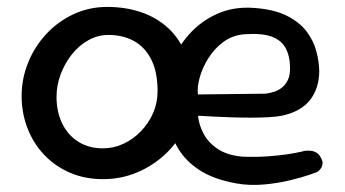

<svg xmlns="http://www.w3.org/2000/svg" viewBox="-20 -520 996 555"><path d="M277.9 -2.1Q225.5 -2.1 182.2 -20.8Q139 -39.5 107.8 -72.4Q76.6 -105.2 59.6 -149.1Q42.5 -192.9 42.5 -242.6Q42.5 -292.6 61.4 -339.1Q80.2 -385.6 113.9 -421.8Q147.5 -458 192.6 -479Q237.6 -500 290 -500Q342.4 -500 387.1 -485Q431.9 -470 465.6 -439.3Q499.2 -408.6 517.8 -361.5Q536.4 -314.3 536.4 -250.2Q536.4 -200 516 -155.1Q495.6 -110.2 459.5 -75.9Q423.4 -41.5 376.8 -21.8Q330.2 -2.1 277.9 -2.1ZM277.3 -91.2Q308.6 -91.2 337.1 -104.5Q365.6 -117.8 387.6 -140.8Q409.6 -163.8 422.6 -193.3Q435.5 -222.9 435.5 -256.2Q435.5 -312.2 417.1 -348.3Q398.6 -384.4 366.8 -401.7Q335 -419 293.3 -419Q262.4 -419 235.1 -403.6Q207.8 -388.2 187.4 -362.4Q167 -336.5 155.2 -304.8Q143.4 -273.1 143.4 -240.3Q143.4 -196.6 159.9 -162.8Q176.4 -129.1 206.6 -110.2Q236.9 -91.2 277.3 -91.2ZM664.4 10.4Q598.4 -1.4 557.8 -27.6Q517.2 -53.8 495.7 -89.6Q474.1 -125.4 466.6 -166.3Q459 -207.2 458.6 -247.2Q458.2 -292.1 475.8 -337.8Q493.4 -383.4 526.8 -420.9Q560.2 -458.5 607.5 -479.9Q654.8 -501.2 712.8 -497.2Q771.8 -493.2 808.9 -474.6Q846.1 -455.9 866.4 -428.8Q886.6 -401.8 894.5 -371.6Q902.4 -341.5 902.8 -314.6Q902.5 -265.1 876.7 -231.6Q850.9 -198.1 796.6 -185.9Q780.6 -182.5 756.6 -181.2Q732.5 -179.9 704.9 -179.9Q677.4 -179.9 650.5 -180.8Q623.6 -181.6 601.6 -182.8Q579.5 -184 565.9 -184.7Q552.4 -185.4 552.4 -185.4Q555.1 -157.2 570 -130.8Q584.9 -104.4 613.4 -87Q642 -69.6 685.1 -66.9Q722.2 -65.8 754.4 -68.1Q786.5 -70.4 810.8 -74.1Q835 -77.8 848.2 -80.9Q861.5 -84.1 861.5 -84.1Q861.5 -84.1 866.6 -84.4Q871.6 -84.8 879.5 -84Q887.4 -83.2 895.1 -78.6Q902.9 -73.9 907.9 -63.2Q913.6 -53.1 912.3 -45.6Q911 -38 907.2 -32.7Q903.4 -27.4 899.7 -24.9Q896 -22.4 896 -22.4Q896 -22.4 874.9 -14.9Q853.8 -7.5 819.3 0.9Q784.9 9.4 744.2 13.2Q703.5 17.1 664.4 10.4ZM552.1 -247 747.6 -249.2Q747.6 -249.2 754.9 -250.4Q762.1 -251.5 772.8 -254.9Q783.5 -258.2 794 -266.1Q804.5 -274 811.4 -287.4Q818.4 -300.8 818.4 -322Q818.4 -356.8 806.2 -379.9Q794.1 -403.1 766.2 -413.8Q738.2 -424.4 688.5 -421.1Q653.5 -418.9 626.9 -399.6Q600.2 -380.2 582.6 -352.2Q564.9 -324.2 557.2 -295.8Q549.5 -267.2 552.1 -247Z"/></svg>

Font: Sour Gummy Black
Style: Regular
Weight: 900
Version: Version 1.000